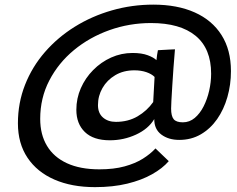

<svg xmlns="http://www.w3.org/2000/svg" viewBox="-20 -768 1000 809"><path d="M380.2 20.5Q282.3 20.5 209.3 -11.3Q136.2 -43.1 95.9 -103.4Q55.5 -163.6 55.5 -248.6Q55.5 -334.6 85.5 -410.6Q115.4 -486.6 169.3 -548.6Q223.2 -610.6 295 -655.3Q366.9 -700 451.2 -724.2Q535.4 -748.5 626 -748.5Q727.1 -748.5 800.4 -715.7Q873.8 -682.9 913.4 -620.3Q953.1 -557.8 953.1 -468.3Q953.1 -411.2 938.1 -358.9Q923.2 -306.7 894.9 -266.1Q866.6 -225.6 826.2 -202Q785.9 -178.5 735.3 -178.5Q689.8 -178.5 659.7 -201.1Q629.6 -223.8 630 -266.2Q604.9 -224.7 553 -200.8Q501 -176.9 442.8 -176.9Q373.5 -176.9 337.6 -211.7Q301.7 -246.5 301.7 -305.4Q301.7 -353.5 320.6 -396.5Q339.6 -439.6 372.7 -473Q405.9 -506.5 448.5 -525.7Q491.1 -544.8 538.5 -544.8Q577.2 -544.8 602.7 -535.2Q628.2 -525.6 639.2 -514.5Q640 -524.4 641.9 -536.7Q643.8 -549 645.4 -556.5Q653.8 -557.1 667.3 -557.7Q680.8 -558.3 694.7 -559.2Q708.6 -560 717.2 -560.2Q713.9 -524.8 711.1 -484.2Q708.3 -443.6 705.9 -406.4Q703.5 -369.2 702.2 -343.1Q701 -317.1 701 -310.4Q701 -279.2 711.7 -265.9Q722.4 -252.6 750.5 -252.6Q778.6 -252.6 800.6 -271.1Q822.6 -289.6 837.9 -319.8Q853.2 -350.1 861.4 -386.1Q869.6 -422.1 869.6 -457.4Q869.6 -563.1 804.4 -617Q739.2 -670.9 616.2 -670.9Q525.2 -670.9 441.4 -641.1Q357.6 -611.3 291.8 -557.1Q226.1 -502.8 187.8 -429Q149.4 -355.2 149.4 -267.1Q149.4 -201.1 178 -153.5Q206.6 -105.8 262.2 -80.2Q317.9 -54.5 398.8 -54.5Q459.7 -54.5 504.8 -66.9Q549.9 -79.2 581.9 -99.3Q613.9 -119.4 635.1 -142.6L691.1 -89Q664.9 -58.6 620.8 -33.8Q576.7 -8.9 516.4 5.8Q456.1 20.5 380.2 20.5ZM468.1 -254.5Q519.9 -254.5 559.7 -277.8Q599.4 -301.1 625.5 -338L631.3 -443.8Q619.2 -456.2 596.7 -464Q574.2 -471.7 546.1 -471.7Q500 -471.7 465.5 -451.1Q431 -430.6 411.9 -397.3Q392.8 -364.1 392.8 -325.2Q392.8 -291 414 -272.8Q435.2 -254.5 468.1 -254.5Z"/></svg>

Font: Grandstander Thin
Style: Italic
Weight: 100
Italic angle: -15°
Designer: Tyler Finck
Foundry: Etcetera Type Co
Version: Version 1.200